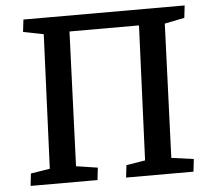

<svg xmlns="http://www.w3.org/2000/svg" viewBox="-51 -755 875 809"><g transform="rotate(-5 387.0 -350.5)"><path d="M46 0 52 -52 133 -65 157 -632 71 -649 77 -701H759L753 -649L669 -632L647 -66L741 -53L735 0H450L456 -52L536 -65L560 -634H266L244 -66L335 -52L329 0Z"/></g></svg>

Font: Literata Medium
Style: Italic
Weight: 500
Italic angle: -2°
Designer: Latin by Veronika Burian and Jose Scaglione. Greek by Irene Vlachou. Cyrillic by Vera Evstafieva
Foundry: TypeTogether
Version: Version 3.103;gftools[0.9.29]